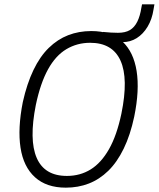

<svg xmlns="http://www.w3.org/2000/svg" viewBox="-20 -856 731 884"><path d="M283 8Q194 8 141 -40Q88 -88 74.5 -176Q61 -264 85 -386Q104 -471 134 -533.5Q164 -596 204.5 -635.5Q245 -675 294 -694Q343 -713 400 -713Q492 -713 543.5 -665Q595 -617 609 -529Q623 -441 598 -319Q580 -234 549.5 -171.5Q519 -109 478.5 -69.5Q438 -30 389 -11Q340 8 283 8ZM288 -46Q349 -46 397.5 -76Q446 -106 482 -169.5Q518 -233 539 -333Q572 -494 535 -576.5Q498 -659 395 -659Q335 -659 285.5 -629.5Q236 -600 201 -536.5Q166 -473 145 -373Q113 -212 149 -129Q185 -46 288 -46ZM487 -662 454 -709Q475 -707 491 -706Q507 -705 523 -705Q557 -705 578 -717.5Q599 -730 612 -756Q625 -782 631 -821L634 -836H691L687 -813Q680 -767 659.5 -733Q639 -699 609.5 -680.5Q580 -662 544 -662Z"/></svg>

Font: Nunito Sans 10pt Condensed Light
Style: Italic
Weight: 300
Width: 3
Italic angle: -9°
Designer: Vernon Adams
Foundry: Vernon Adams
Version: Version 3.101;gftools[0.9.27]